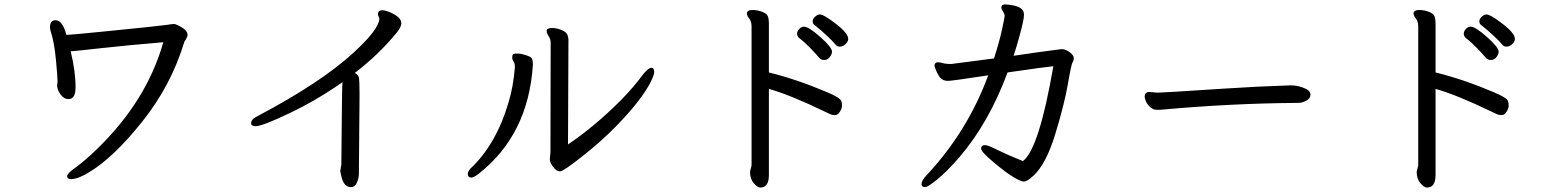

<svg xmlns="http://www.w3.org/2000/svg" viewBox="-20 -777 7040 864"><path d="M300 29Q282 29 282 15Q282 4 320.5 -23.5Q359 -51 413 -103Q639 -320 715 -587Q549 -573 437.5 -560.5Q326 -548 298 -546Q320 -457 320 -383Q320 -331 288 -331Q268 -331 253.5 -350.5Q239 -370 237 -389L239 -411Q239 -430 231.5 -509.5Q224 -589 208 -636Q205 -647 205 -654Q205 -686 230 -686Q261 -686 279 -620Q295 -620 425 -633Q698 -660 726.5 -664.5Q755 -669 762 -669Q771 -669 785 -661Q824 -642 824 -620Q824 -614 821.5 -610Q819 -606 817 -601Q815 -596 812.5 -594Q810 -592 808 -584Q749 -391 619.5 -229Q490 -67 381 -2Q331 29 300 29Z M1559 65Q1527 65 1516 16L1511 -7L1516 -37Q1519 -407 1521 -407Q1407 -327 1283.5 -268Q1160 -209 1130 -209Q1110 -209 1110 -223Q1110 -241 1142 -256Q1427 -407 1572 -541Q1682 -642 1687 -690Q1687 -697 1684 -702Q1681 -707 1681 -714Q1681 -731 1701 -731Q1710 -731 1730 -724Q1786 -701 1786 -672Q1786 -657 1767 -632Q1685 -532 1577 -449Q1591 -441 1594.5 -429.5Q1598 -418 1598 -354L1595 4Q1595 22 1588 40Q1579 65 1559 65Z M2101 22Q2085 22 2085 5Q2085 -9 2108 -29Q2216 -137 2268 -315Q2290 -386 2297 -475Q2297 -492 2291 -500.5Q2285 -509 2285 -518Q2285 -525 2287 -530.5Q2289 -536 2308 -536Q2323 -536 2343 -530Q2363 -524 2370.5 -517.5Q2378 -511 2378 -486Q2358 -171 2134 5Q2112 22 2101 22ZM2501 -6Q2486 -6 2475 -19Q2454 -43 2454 -61L2457 -90L2458 -583Q2458 -601 2449 -614Q2440 -627 2440 -639Q2440 -651 2465 -651Q2484 -651 2505.5 -642.5Q2527 -634 2532.5 -622Q2538 -610 2538 -595L2536 -127Q2656 -208 2774 -326Q2832 -385 2875 -444Q2899 -472 2911 -472Q2924 -472 2924 -453Q2924 -439 2906 -404Q2888 -369 2850 -319.5Q2812 -270 2749.5 -206Q2687 -142 2601 -74Q2515 -6 2501 -6Z M3576 -606Q3567 -614 3567 -626Q3567 -636 3576.5 -646.5Q3586 -657 3598 -657Q3619 -657 3671.5 -610.5Q3724 -564 3724 -544Q3724 -533 3714 -520Q3704 -507 3689 -507Q3674 -507 3664.5 -519Q3655 -531 3627 -560Q3599 -589 3576 -606ZM3758 -567Q3747 -567 3739 -577.5Q3731 -588 3703 -614.5Q3675 -641 3647 -663Q3637 -669 3637 -681Q3637 -692 3648 -702Q3659 -712 3669 -712Q3687 -712 3742 -669.5Q3797 -627 3797 -602Q3797 -585 3775 -571Q3767 -567 3758 -567ZM3401 67Q3389 67 3372 47.5Q3355 28 3355 -5L3362 -32V-659Q3362 -680 3351.5 -693.5Q3341 -707 3341 -716Q3341 -732 3367 -732Q3388 -732 3409.5 -724Q3431 -716 3435.5 -703.5Q3440 -691 3440 -673V-451Q3566 -420 3702 -362Q3760 -338 3766 -322Q3769 -314 3769 -302Q3769 -289 3759.5 -274Q3750 -259 3737 -259Q3725 -259 3717.5 -262.5Q3710 -266 3691 -275Q3536 -350 3440 -377V11Q3440 67 3401 67Z M4143 65Q4127 65 4127 52Q4127 34 4153 8Q4335 -188 4427 -438Q4264 -413 4245 -413Q4223 -413 4210 -428.5Q4197 -444 4185 -480Q4185 -495 4199 -497Q4210 -497 4231 -491Q4246 -489 4260 -489L4453 -514Q4478 -592 4489.5 -646Q4501 -700 4501 -704Q4501 -708 4499 -714.5Q4497 -721 4491.5 -728.5Q4486 -736 4486 -743Q4486 -757 4503 -757Q4513 -757 4532 -754Q4588 -746 4588 -711Q4588 -690 4570.5 -625Q4553 -560 4541 -526Q4654 -543 4757 -556Q4775 -556 4793.5 -542Q4812 -528 4812 -516Q4812 -504 4806.5 -496.5Q4801 -489 4785.5 -399Q4770 -309 4728.5 -173Q4687 -37 4629 15Q4602 40 4587 40Q4574 40 4540.5 20Q4507 0 4451 -47Q4395 -94 4395 -108Q4395 -124 4413 -124Q4425 -124 4466 -103.5Q4507 -83 4583 -52Q4656 -107 4720 -479Q4686 -476 4514 -451Q4430 -224 4296 -68Q4239 -3 4197 31Q4155 65 4143 65Z M5202 -283H5184Q5169 -283 5155.5 -295.5Q5142 -308 5136.5 -321.5Q5131 -335 5131 -341Q5131 -363 5152 -363L5190 -360Q5213 -360 5484 -378Q5635 -388 5788 -393Q5825 -393 5859 -376Q5877 -367 5877 -351Q5877 -334 5858.5 -324Q5840 -314 5821 -314Q5519 -312 5202 -283Z M6576 -606Q6567 -614 6567 -626Q6567 -636 6576.5 -646.5Q6586 -657 6598 -657Q6619 -657 6671.5 -610.5Q6724 -564 6724 -544Q6724 -533 6714 -520Q6704 -507 6689 -507Q6674 -507 6664.5 -519Q6655 -531 6627 -560Q6599 -589 6576 -606ZM6758 -567Q6747 -567 6739 -577.5Q6731 -588 6703 -614.5Q6675 -641 6647 -663Q6637 -669 6637 -681Q6637 -692 6648 -702Q6659 -712 6669 -712Q6687 -712 6742 -669.5Q6797 -627 6797 -602Q6797 -585 6775 -571Q6767 -567 6758 -567ZM6401 67Q6389 67 6372 47.5Q6355 28 6355 -5L6362 -32V-659Q6362 -680 6351.5 -693.5Q6341 -707 6341 -716Q6341 -732 6367 -732Q6388 -732 6409.5 -724Q6431 -716 6435.5 -703.5Q6440 -691 6440 -673V-451Q6566 -420 6702 -362Q6760 -338 6766 -322Q6769 -314 6769 -302Q6769 -289 6759.5 -274Q6750 -259 6737 -259Q6725 -259 6717.5 -262.5Q6710 -266 6691 -275Q6536 -350 6440 -377V11Q6440 67 6401 67Z"/></svg>

Font: ToneOZ-Pinyin-WenKai-Medium
Style: Medium
Weight: 700
Designer: Fontworks Inc.
Foundry: ToneOZ
Version: Version 0.240331